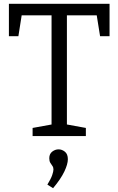

<svg xmlns="http://www.w3.org/2000/svg" viewBox="-20 -718 625 1013"><path d="M152 0V-43L268 -64L252 -42V-652L270 -637H77L97 -654L77 -527H27V-698H558V-527H508L488 -652L508 -637H315L333 -652V-42L318 -64L433 -43V0ZM260 275 230 256Q249 225 255.5 205.5Q262 186 262 176Q262 165 256.5 157.5Q251 150 245.5 141Q240 132 240 117Q240 94 255.5 82Q271 70 289 70Q307 70 322.5 82.5Q338 95 338 122Q338 148 319.5 187Q301 226 260 275Z"/></svg>

Font: Pack4
Style: Regular
Weight: 400
Version: Version 2.002